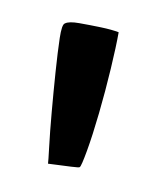

<svg xmlns="http://www.w3.org/2000/svg" viewBox="-40 -820 220 271"><g transform="rotate(10 70.5 -684.5)"><path d="M45 -583Q45 -586 42.5 -606.5Q40 -627 37.5 -655.5Q35 -684 33 -712.5Q31 -741 30.5 -760.5Q30 -780 34 -782Q39 -786 54 -786Q69 -786 85 -785.5Q101 -785 111 -783Q111 -763 109 -730.5Q107 -698 103.5 -665.5Q100 -633 96 -610.5Q92 -588 90 -586Q89 -585 78 -584.5Q67 -584 56 -583.5Q45 -583 45 -583Z"/></g></svg>

Font: Yanone Kaffeesatz
Style: Regular
Weight: 400
Designer: Yanone (Cyrillic: Daniel Pouzeot, Huerta Tipografica, and Cyreal)
Foundry: Yanone
Version: Version 2.003